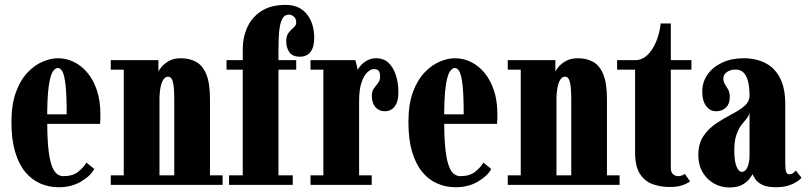

<svg xmlns="http://www.w3.org/2000/svg" viewBox="-20 -776 3384 806"><path d="M226.5 10Q185.5 10 149.5 -5.5Q113.5 -21 86.2 -53.8Q59 -86.5 43.5 -138.5Q28 -190.5 28 -263.5Q28 -337.5 46.8 -388.8Q65.5 -440 95.5 -471.5Q125.5 -503 159.2 -517.2Q193 -531.5 223 -531.5Q259 -531.5 291.2 -515.5Q323.5 -499.5 348.2 -469.2Q373 -439 387.2 -395.5Q401.5 -352 401.5 -296.5Q401.5 -286.5 401.2 -276.5Q401 -266.5 400 -256H171V-296H260Q260 -377 255.2 -418.8Q250.5 -460.5 242.2 -475.5Q234 -490.5 223 -490.5Q211.5 -490.5 201.2 -474.8Q191 -459 184.5 -413.5Q178 -368 178 -278Q178 -210 182 -163.5Q186 -117 194.5 -89Q203 -61 215.8 -48.8Q228.5 -36.5 246.5 -36.5Q285 -36.5 308.5 -55.2Q332 -74 342.5 -93.5L375.5 -67Q362.5 -39.5 321.8 -14.8Q281 10 226.5 10Z M445 0V-40H499.5V-483.5H445V-523.5H645V-475.5Q646 -479.5 656.5 -493.2Q667 -507 687.8 -519.2Q708.5 -531.5 739.5 -531.5Q775 -531.5 802.5 -516.8Q830 -502 845.8 -464.8Q861.5 -427.5 861.5 -359V-40H914.5V0H679.5V-40H711.5V-360.5Q711.5 -407.5 706 -430.8Q700.5 -454 686 -454Q678 -454 671.8 -448.8Q665.5 -443.5 660.8 -432.8Q656 -422 653.2 -406Q650.5 -390 649.5 -368.5V-40H679.5V0Z M941.5 0V-40H999V-483.5H931V-523.5H999V-569Q999 -619 1018.2 -661.5Q1037.5 -704 1077.5 -729.8Q1117.5 -755.5 1179 -755.5Q1236.5 -755.5 1267.8 -717Q1299 -678.5 1299 -616.5Q1299 -578.5 1283.8 -558.2Q1268.5 -538 1239 -538Q1207.5 -538 1194.5 -557.2Q1181.5 -576.5 1181.5 -602Q1181.5 -626.5 1192 -639.2Q1202.5 -652 1213 -660.8Q1223.5 -669.5 1223.5 -681Q1223.5 -698.5 1213.5 -706.5Q1203.5 -714.5 1192.5 -714.5Q1177 -714.5 1168.2 -701.8Q1159.5 -689 1155.2 -667.2Q1151 -645.5 1150 -618Q1149 -590.5 1149 -561V-523.5H1223.5V-483.5H1149V-40H1209V0Z M1283.5 0V-40H1337.5V-483.5H1283.5V-523.5H1472L1482 -482Q1485 -490.5 1495.5 -502.2Q1506 -514 1522.5 -522.8Q1539 -531.5 1559 -531.5Q1591 -531.5 1611.5 -511.8Q1632 -492 1642.2 -459.2Q1652.5 -426.5 1652.5 -387.5Q1652.5 -349.5 1637 -329.2Q1621.5 -309 1595.5 -309Q1571 -309 1556 -326.2Q1541 -343.5 1541 -373.5Q1541 -393.5 1549.8 -405.2Q1558.5 -417 1567 -427.5Q1575.5 -438 1575.5 -455Q1575.5 -471 1569.8 -478.5Q1564 -486 1549 -486Q1536.5 -486 1522 -472.5Q1507.5 -459 1497.5 -429.5Q1487.5 -400 1487.5 -352V-40H1540.5V0Z M1893 10Q1852 10 1816 -5.5Q1780 -21 1752.8 -53.8Q1725.5 -86.5 1710 -138.5Q1694.5 -190.5 1694.5 -263.5Q1694.5 -337.5 1713.2 -388.8Q1732 -440 1762 -471.5Q1792 -503 1825.8 -517.2Q1859.5 -531.5 1889.5 -531.5Q1925.5 -531.5 1957.8 -515.5Q1990 -499.5 2014.8 -469.2Q2039.5 -439 2053.8 -395.5Q2068 -352 2068 -296.5Q2068 -286.5 2067.8 -276.5Q2067.5 -266.5 2066.5 -256H1837.5V-296H1926.5Q1926.5 -377 1921.8 -418.8Q1917 -460.5 1908.8 -475.5Q1900.5 -490.5 1889.5 -490.5Q1878 -490.5 1867.8 -474.8Q1857.5 -459 1851 -413.5Q1844.5 -368 1844.5 -278Q1844.5 -210 1848.5 -163.5Q1852.5 -117 1861 -89Q1869.5 -61 1882.2 -48.8Q1895 -36.5 1913 -36.5Q1951.5 -36.5 1975 -55.2Q1998.5 -74 2009 -93.5L2042 -67Q2029 -39.5 1988.2 -14.8Q1947.5 10 1893 10Z M2111.5 0V-40H2166V-483.5H2111.5V-523.5H2311.5V-475.5Q2312.5 -479.5 2323 -493.2Q2333.5 -507 2354.2 -519.2Q2375 -531.5 2406 -531.5Q2441.5 -531.5 2469 -516.8Q2496.5 -502 2512.2 -464.8Q2528 -427.5 2528 -359V-40H2581V0H2346V-40H2378V-360.5Q2378 -407.5 2372.5 -430.8Q2367 -454 2352.5 -454Q2344.5 -454 2338.2 -448.8Q2332 -443.5 2327.2 -432.8Q2322.5 -422 2319.8 -406Q2317 -390 2316 -368.5V-40H2346V0Z M2790.5 9Q2753.5 9 2720.2 -2.8Q2687 -14.5 2666.5 -46Q2646 -77.5 2646 -136.5V-483.5H2570.5V-523.5H2646Q2675.5 -523.5 2698 -545.2Q2720.5 -567 2734.8 -602Q2749 -637 2753.5 -677.5H2796V-523.5H2882.5V-483.5H2796V-72Q2796 -51.5 2806.2 -44Q2816.5 -36.5 2826 -36.5Q2835 -36.5 2843 -39.5Q2851 -42.5 2854.5 -46.5L2877 -14.5Q2861.5 -3.5 2841 2.8Q2820.5 9 2790.5 9Z M3041.5 11Q3006.5 11 2977 -5.8Q2947.5 -22.5 2929.5 -53Q2911.5 -83.5 2911.5 -124.5Q2911.5 -173.5 2933.2 -205.2Q2955 -237 2987 -258.2Q3019 -279.5 3051 -296Q3083 -312.5 3104.8 -330.8Q3126.5 -349 3126.5 -375.5Q3126.5 -411 3120 -435.2Q3113.5 -459.5 3100.8 -471.8Q3088 -484 3069 -484Q3045.5 -484 3031 -473.2Q3016.5 -462.5 3016.5 -447.5Q3016.5 -433 3023.2 -422.5Q3030 -412 3036.8 -400Q3043.5 -388 3043.5 -367.5Q3043.5 -340 3027.5 -324.5Q3011.5 -309 2986.5 -309Q2960.5 -309 2944.2 -331Q2928 -353 2928 -391Q2928 -431.5 2950.2 -463.2Q2972.5 -495 3011.8 -513.2Q3051 -531.5 3101.5 -531.5Q3152.5 -531.5 3192 -511.8Q3231.5 -492 3254 -449.5Q3276.5 -407 3276.5 -338V-91Q3276.5 -63 3280.5 -53.8Q3284.5 -44.5 3293.5 -44.5Q3303.5 -44.5 3310.5 -50.2Q3317.5 -56 3321 -60L3344.5 -30Q3335 -16.5 3306.2 -3.2Q3277.5 10 3239 10Q3199.5 10 3179.2 -0.5Q3159 -11 3150.8 -24.2Q3142.5 -37.5 3138.5 -45Q3137 -40 3127.2 -26.5Q3117.5 -13 3097 -1Q3076.5 11 3041.5 11ZM3094.5 -54.5Q3104 -54.5 3111.2 -63.5Q3118.5 -72.5 3122.5 -87.8Q3126.5 -103 3126.5 -121V-304.5Q3124.5 -290.5 3114.5 -278.8Q3104.5 -267 3092.5 -251.5Q3080.5 -236 3071.5 -210.5Q3062.5 -185 3062.5 -143.5Q3062.5 -99.5 3071.8 -77Q3081 -54.5 3094.5 -54.5Z"/></svg>

Font: Imbue Thin 10pt Black
Style: Regular
Weight: 900
Version: Version 1.102